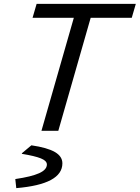

<svg xmlns="http://www.w3.org/2000/svg" viewBox="-20 -675 721 991"><path d="M361 -583H148L169 -655H681L660 -583H448L281 0H194ZM302 168Q302 222 242.5 254Q183 286 64 296L59 250L60 249Q142 237 182 219Q222 201 222 174Q222 155 191 142.5Q160 130 93 119V116L142 75Q224 87 263 109.5Q302 132 302 168Z"/></svg>

Font: Intel One Mono
Style: Italic
Weight: 400
Italic angle: -16°
Monospace: yes
Designer: Fred Shallcrass
Foundry: Frere-Jones Type LLC
Version: Version 1.400;hotconv 1.1.0;makeotfexe 2.6.0;FJTRelease1.4